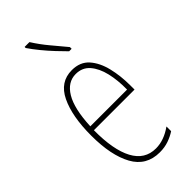

<svg xmlns="http://www.w3.org/2000/svg" viewBox="-246 -812 872 872"><g transform="rotate(-45 190.0 -376.5)"><path d="M195 -537Q248 -537 278 -503Q308 -469 321 -415Q334 -361 334 -301V-273H73Q72 -148 107.5 -81.5Q143 -15 214 -15Q266 -15 318 -52V-22Q297 -8 271 1Q245 10 214 10Q128 10 87.5 -63.5Q47 -137 47 -264Q47 -388 83 -462.5Q119 -537 195 -537ZM195 -512Q143 -512 111 -459Q79 -406 74 -297H310Q311 -356 299.5 -404.5Q288 -453 262.5 -482.5Q237 -512 195 -512ZM149 -763Q175 -722 204.5 -687Q234 -652 263 -617V-606H247Q228 -625 204 -650.5Q180 -676 157.5 -703.5Q135 -731 118 -756V-763Z"/></g></svg>

Font: Noto Sans Thai Looped ExtraCondensed Thin
Style: Regular
Weight: 100
Width: 2
Designer: Sasikarn Vongin, Ben Mitchell
Foundry: The Fontpad Ltd
Version: Version 1.001; ttfautohint (v1.8.4.7-5d5b)